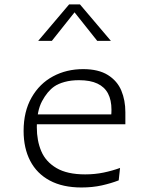

<svg xmlns="http://www.w3.org/2000/svg" viewBox="-20 -818 660 850"><path d="M143 -254.5Q143 -195 162.8 -148.5Q182.5 -102 230 -74Q277.5 -46 357 -46Q400 -46 438.5 -54Q477 -62 511.5 -74.5L505.5 -19.5Q472 -6.5 430.8 2.8Q389.5 12 340.5 12Q257.5 12 200.2 -18.8Q143 -49.5 113.8 -105.8Q84.5 -162 84.5 -238.5Q84.5 -324.5 119.8 -386.2Q155 -448 214.8 -480Q274.5 -512 348 -512Q416 -512 457.8 -485.8Q499.5 -459.5 517.2 -416.8Q535 -374 535 -321.5V-268H136.5V-311.5H489L469 -282.5Q471 -294 472.2 -306Q473.5 -318 473.5 -332Q473.5 -375 458.2 -404Q443 -433 411.2 -448Q379.5 -463 330 -463Q294 -463 266 -455.2Q238 -447.5 220 -435Q189.5 -413.5 166.2 -370.2Q143 -327 143 -254.5ZM286 -798.5H334L471 -637H410.5L296 -781H324L209.5 -637H149Z"/></svg>

Font: Monaspace Argon Var ExtraLight
Style: Regular
Weight: 200
Designer: Riley Cran and the Lettermatic Team
Version: Version 1.200 (Monaspace Argon Var)